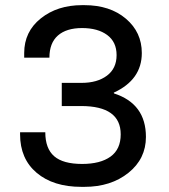

<svg xmlns="http://www.w3.org/2000/svg" viewBox="-20 -716 655 746"><path d="M308 -696Q407 -696 469 -643.5Q531 -591 531 -510Q531 -406 422 -356L423 -353Q547 -313 547 -184Q547 -99 479 -44.5Q411 10 308 10H296Q187 10 122.5 -44.5Q58 -99 58 -194V-202H156Q156 -139 190.5 -109Q225 -79 299 -79Q370 -79 409.5 -107.5Q449 -136 449 -194Q449 -304 295 -304H220V-394H297Q358 -394 395.5 -422Q433 -450 433 -502Q433 -553 396.5 -580Q360 -607 299 -607Q238 -607 205 -578Q172 -549 172 -492H74V-510Q74 -593 138.5 -644.5Q203 -696 299 -696Z"/></svg>

Font: Chivo
Style: Regular
Weight: 400
Designer: Hector Gatti
Foundry: Omnibus-Type
Version: Version 1.007;PS 001.007;hotconv 1.0.88;makeotf.lib2.5.64775